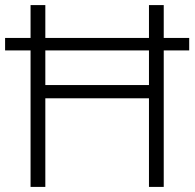

<svg xmlns="http://www.w3.org/2000/svg" viewBox="-20 -734 764 754"><path d="M100 0V-536H0V-585H100V-714H158V-585H565V-714H623V-585H723V-536H623V0H565V-348H158V0ZM158 -400H565V-536H158Z"/></svg>

Font: Noto Sans Arabic Light
Style: Regular
Weight: 300
Designer: Monotype Design Team, Nadine Chahine, Nizar Qandah and Khaled Hosny
Foundry: Monotype Imaging Inc.
Version: Version 2.012; ttfautohint (v1.8.4.7-5d5b)